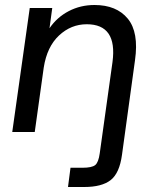

<svg xmlns="http://www.w3.org/2000/svg" viewBox="-20 -528 609 768"><path d="M252 220 262 143H310Q347 143 360.5 132.5Q374 122 379 85L430 -280Q450 -431 327 -431Q264 -431 216 -386Q168 -341 155 -258L119 0H29L99 -496H189L178 -415Q208 -459 255 -483.5Q302 -508 358 -508Q446 -508 491 -453.5Q536 -399 520 -287L468 91Q458 165 422.5 192.5Q387 220 317 220Z"/></svg>

Font: Host Grotesk
Style: Italic
Weight: 400
Italic angle: -8°
Designer: Doğukan Karapınar based on Poppins by Indian Type Foundry, Jonny Pinhorn
Foundry: Element Type
Version: Version 1.001; ttfautohint (v1.8.4.7-5d5b)